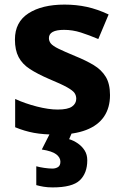

<svg xmlns="http://www.w3.org/2000/svg" viewBox="-20 -576 537 836"><path d="M459 -162Q459 -107 433 -68.5Q407 -30 355 -10Q303 10 226 10Q169 10 128 2.5Q87 -5 46 -22V-145Q90 -125 141 -112Q192 -99 231 -99Q275 -99 293.5 -112Q312 -125 312 -146Q312 -160 304.5 -171Q297 -182 272 -196Q247 -210 194 -232Q143 -254 110 -275.5Q77 -297 61 -327.5Q45 -358 45 -404Q45 -480 104 -518Q163 -556 261 -556Q312 -556 358 -546Q404 -536 453 -513L408 -406Q368 -423 332 -434.5Q296 -446 259 -446Q226 -446 209.5 -437Q193 -428 193 -410Q193 -397 201.5 -386.5Q210 -376 234.5 -364Q259 -352 307 -332Q354 -313 388 -292.5Q422 -272 440.5 -241.5Q459 -211 459 -162ZM360 122Q360 178 327.5 209Q295 240 209 240Q187 240 169.5 237Q152 234 138 230V148Q152 152 172.5 155Q193 158 208 158Q222 158 232.5 151.5Q243 145 243 128Q243 110 225 96Q207 82 162 75L200 0H294L281 30Q301 36 319 48.5Q337 61 348.5 79Q360 97 360 122Z"/></svg>

Font: Noto Sans Devanagari
Style: Bold
Weight: 700
Version: Version 2.003